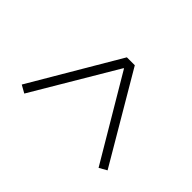

<svg xmlns="http://www.w3.org/2000/svg" viewBox="-77 -882 753 753"><g transform="rotate(45 300.0 -505.5)"><path d="M299 -659 94 -313 62 -331 278 -698H322L538 -331L506 -313L301 -659Z"/></g></svg>

Font: Anuphan ExtraLight
Style: Regular
Weight: 200
Designer: Cadson Demak
Version: Version 3.001